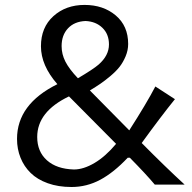

<svg xmlns="http://www.w3.org/2000/svg" viewBox="-20 -746 776 776"><path d="M726.1 0H605.5Q570.8 -41.5 504.9 -108.4H496.1Q439.9 -48.8 385.3 -19.5Q330.6 9.8 269 9.8Q215.3 9.8 173.1 -5.4Q130.9 -20.5 104 -46.9Q77.1 -73.2 63 -108.4Q48.8 -143.6 48.8 -184.6Q48.8 -325.2 211.9 -405.8Q145.5 -481.4 145.5 -559.1Q145.5 -635.3 195.8 -680.7Q246.1 -726.1 321.8 -726.1Q397.5 -726.1 447.8 -683.6Q498 -641.1 498 -568.4Q498 -543 487.8 -518.6Q477.5 -494.1 463.4 -476.1Q449.2 -458 426.3 -438.7Q403.3 -419.4 385.7 -407.5Q368.2 -395.5 343.3 -380.4L502.4 -219.2Q572.3 -328.1 607.9 -396.5L687 -345.2Q631.3 -276.4 552.7 -168Q648.4 -71.3 726.1 0ZM325.7 -661.1Q280.8 -659.2 254.9 -631.6Q229 -604 229 -559.6Q229 -526.9 244.4 -496.8Q259.8 -466.8 294.9 -429.7Q356.9 -466.3 378.4 -484.9Q420.4 -521.5 420.4 -566.4Q420.4 -607.9 394 -633.5Q367.7 -659.2 325.7 -661.1ZM278.8 -61Q317.4 -61 361.8 -87.2Q406.2 -113.3 449.2 -164.6L258.8 -356.4Q130.4 -294.9 130.4 -192.4Q130.4 -133.3 169.7 -98.1Q209 -63 278.8 -61Z"/></svg>

Font: Commissioner Flair
Style: Regular
Weight: 400
Designer: Kostas Bartsokas
Foundry: Kostas Bartsokas
Version: Version 1.000